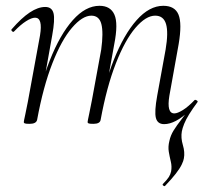

<svg xmlns="http://www.w3.org/2000/svg" viewBox="-20 -419 714 662"><path d="M82 8Q69 8 65.5 6.5Q62 5 62 2Q62 -1 67 -23.5Q72 -46 76 -68L118 -297Q128 -358 101 -358Q89 -358 70 -346Q51 -334 29 -311Q26 -307 21.5 -311.5Q17 -316 21 -319Q54 -357 82.5 -376Q111 -395 136 -395Q159 -395 164.5 -373.5Q170 -352 160 -297L108 -6Q105 8 82 8ZM302 8Q289 8 285.5 6.5Q282 5 282 2Q282 -1 287.5 -26.5Q293 -52 297 -74L329 -248Q337 -307 329.5 -336Q322 -365 295 -365Q264 -365 228 -323Q192 -281 160.5 -200.5Q129 -120 108 -6L97 -7Q117 -123 152 -211.5Q187 -300 231 -349.5Q275 -399 323 -399Q361 -399 374.5 -368.5Q388 -338 374 -267L327 -6Q325 8 302 8ZM522 -89 551 -248Q561 -307 552.5 -336Q544 -365 515 -365Q483 -365 447 -323Q411 -281 379.5 -200.5Q348 -120 327 -6L317 -7Q337 -123 372 -211.5Q407 -300 451 -349.5Q495 -399 543 -399Q583 -399 595.5 -368.5Q608 -338 596 -267L564 -89Q554 -28 581 -28Q592 -28 610.5 -39.5Q629 -51 651 -74Q653 -76 658 -73Q663 -70 661 -67Q644 -44 632.5 -25.5Q621 -7 615 8Q609 23 607 34Q603 56 610.5 81Q618 106 614 127Q613 135 606.5 148.5Q600 162 586 180Q572 198 549 222Q547 224 543 221Q539 218 542 215Q556 201 562 191.5Q568 182 570 172Q573 155 569 138.5Q565 122 562 104.5Q559 87 564 67Q568 48 578.5 31Q589 14 606.5 -8.5Q624 -31 647 -65L632 -36Q584 9 546 9Q523 9 517.5 -12.5Q512 -34 522 -89Z"/></svg>

Font: Cormorant Garamond Light
Style: Italic
Weight: 300
Italic angle: -10°
Designer: Christian Thalmann (Catharsis Fonts)
Foundry: Catharsis Fonts
Version: Version 4.001